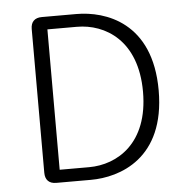

<svg xmlns="http://www.w3.org/2000/svg" viewBox="-47 -666 714 714"><g transform="rotate(-5 309.5 -309.5)"><path d="M264 -619H134.5C108 -619 93.5 -604.5 93.5 -578V-41.5C93.5 -14.5 108 0 134.5 0H264C371.5 0 544 -55 544 -309.5C544 -564 371.5 -619 264 -619ZM261.5 -47.5H151.5V-571.5H261.5C367 -571.5 485.5 -501.5 485.5 -309.5C485.5 -117.5 367 -47.5 261.5 -47.5Z"/></g></svg>

Font: RTM Light Light
Style: Regular
Weight: 300
Designer: after Tyler Finck
Foundry: An Endless Supply
Version: Version 1.000;Glyphs 3.2.1 (3258)